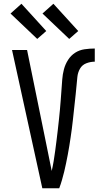

<svg xmlns="http://www.w3.org/2000/svg" viewBox="-20 -1001 540 1021"><path d="M205 0 44 -735H124L224 -245Q232 -207 239.5 -168.5Q247 -130 255 -92Q261 -118 265.5 -145Q270 -172 273.5 -199Q277 -226 280.5 -253Q284 -280 287 -307Q290 -334 293 -361Q296 -388 298.5 -415.5Q301 -443 303 -470Q305 -497 307 -524Q309 -551 311 -578.5Q313 -606 320 -632.5Q327 -659 342 -682.5Q357 -706 379.5 -720.5Q402 -735 429.5 -739Q457 -743 484 -743V-673Q461 -673 439 -664.5Q417 -656 405.5 -636Q394 -616 391.5 -592.5Q389 -569 387 -546Q385 -523 382.5 -500Q380 -477 377.5 -454Q375 -431 372.5 -408Q370 -385 367.5 -362Q365 -339 362 -316Q359 -293 355.5 -270Q352 -247 348.5 -224.5Q345 -202 340.5 -179Q336 -156 331.5 -133.5Q327 -111 321.5 -88.5Q316 -66 309.5 -43.5Q303 -21 295 0ZM348 -794 206 -929 264 -981 396 -836ZM178 -794 36 -929 94 -981 226 -836Z"/></svg>

Font: Iosevka NFM
Style: Regular
Weight: 400
Monospace: yes
Designer: Belleve Invis
Foundry: Belleve Invis
Version: Version 29.0.4; ttfautohint (v1.8.4);Nerd Fonts 3.3.0